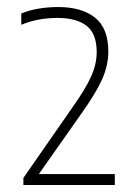

<svg xmlns="http://www.w3.org/2000/svg" viewBox="-20 -834 398 546"><path d="M46.5 -308V-328L187 -530Q222.5 -580 238.8 -615.8Q255 -651.5 255 -685.5Q255 -738.5 226 -760.8Q197 -783 144 -783Q87 -783 40.5 -763.5V-795.5Q61 -804.5 88.2 -809.2Q115.5 -814 145.5 -814Q212 -814 250 -784Q288 -754 288 -687Q288 -648 270.5 -608.8Q253 -569.5 212.5 -512.5L90.5 -339H306.5V-308Z"/></svg>

Font: Encode Sans SmCnd Th
Style: Regular
Weight: 100
Width: 4
Designer: Multiple Designers
Foundry: Impallari Type
Version: Version 3.002; ttfautohint (v1.8.3) -l 8 -r 50 -G 200 -x 14 